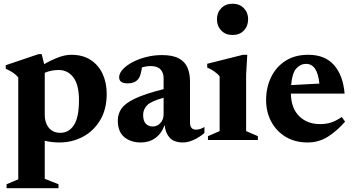

<svg xmlns="http://www.w3.org/2000/svg" viewBox="-20 -732 1850 1004"><path d="M286 231.5V252H14.5V231.5L75.5 205.5V-327Q65 -340.5 48.8 -351.5Q32.5 -362.5 10 -372.5V-391L181.5 -449H198L211 -396.5Q250.5 -419 285.8 -432.2Q321 -445.5 353 -445.5Q412.5 -445.5 453.8 -418.8Q495 -392 516.5 -345.8Q538 -299.5 538 -241.5Q538 -161 504 -104Q470 -47 413.8 -17Q357.5 13 290.5 13Q251 13 214 4V203ZM393 -209Q393 -287.5 364 -326.8Q335 -366 287 -366Q269 -366 250.2 -362.5Q231.5 -359 214 -351.5V-130.5Q214 -90.5 235.2 -64Q256.5 -37.5 295.5 -37.5Q340.5 -37.5 366.8 -78.2Q393 -119 393 -209Z M937 13Q889.5 13 867 -12.2Q844.5 -37.5 841 -78.5Q824.5 -33 792 -10Q759.5 13 717 13Q663.5 13 629.8 -15.2Q596 -43.5 596 -101.5Q596 -136.5 615.5 -164.5Q635 -192.5 686.8 -217Q738.5 -241.5 835.5 -266V-323.5Q835.5 -352 819.2 -369.2Q803 -386.5 768 -386.5Q745 -386.5 722.5 -379.5Q718 -352.5 713.2 -338.2Q708.5 -324 701.5 -317Q683 -296 648.5 -296Q603 -296 603 -327.5Q603 -348.5 622 -369.2Q641 -390 673.2 -407Q705.5 -424 745.2 -434Q785 -444 826.5 -444Q883.5 -444 915.5 -426.5Q947.5 -409 960.5 -378Q973.5 -347 973.5 -306.5V-91.5Q973.5 -54 1005 -54Q1026.5 -54 1049 -68V-36.5Q1022.5 -14 992.8 -0.5Q963 13 937 13ZM728.5 -131.5Q728.5 -99.5 742.5 -85Q756.5 -70.5 779 -70.5Q802.5 -70.5 819 -89Q835.5 -107.5 835.5 -133V-221Q769 -202.5 748.8 -181Q728.5 -159.5 728.5 -131.5Z M1196 -549Q1159.5 -549 1137 -572.5Q1114.5 -596 1114.5 -631.5Q1114.5 -666 1137 -689.2Q1159.5 -712.5 1196 -712.5Q1233 -712.5 1255.2 -689.2Q1277.5 -666 1277.5 -631.5Q1277.5 -596 1255.2 -572.5Q1233 -549 1196 -549ZM1273 -445.5 1267 -341.5V-46.5L1328.5 -20V0H1067.5V-20L1128.5 -46.5V-332.5Q1118 -346.5 1100.5 -358.5Q1083 -370.5 1063.5 -379V-398.5L1250.5 -445.5Z M1592.5 -445.5Q1679 -445.5 1726.5 -391.8Q1774 -338 1782 -242.5H1501Q1502.5 -166 1544.5 -124.5Q1586.5 -83 1654.5 -83Q1685.5 -83 1712.2 -91.8Q1739 -100.5 1767 -120.5L1784.5 -96Q1743 -48 1695.2 -17.5Q1647.5 13 1589 13Q1523 13 1474.2 -16.2Q1425.5 -45.5 1398.5 -95.8Q1371.5 -146 1371.5 -209.5Q1371.5 -273.5 1397 -327.2Q1422.5 -381 1471.8 -413.2Q1521 -445.5 1592.5 -445.5ZM1580.5 -398Q1551 -398 1529.2 -373.8Q1507.5 -349.5 1502.5 -287L1650 -295Q1640 -398 1580.5 -398Z"/></svg>

Font: Newsreader 16pt
Style: Bold
Weight: 700
Designer: Hugues Gentile
Foundry: Production Type
Version: Version 1.003; ttfautohint (v1.8.3)